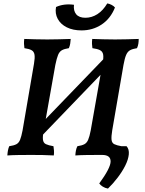

<svg xmlns="http://www.w3.org/2000/svg" viewBox="-20 -907 849 1124"><path d="M171 -56 147 -106 632 -609 660 -564ZM421 3Q422 -13 424.5 -26Q427 -39 433 -51Q459 -55 473.5 -62.5Q488 -70 496 -88.5Q504 -107 511 -143L580 -534Q587 -569 584 -587Q581 -605 566 -613Q551 -621 521 -625Q519 -637 518.5 -650.5Q518 -664 520 -679Q550 -678 584 -677Q618 -676 654 -676Q688 -676 723 -677Q758 -678 792 -679Q792 -665 790 -651.5Q788 -638 782 -625Q756 -621 741.5 -613Q727 -605 718.5 -585.5Q710 -566 703 -527L637 -144Q631 -108 633 -89Q635 -70 649 -63Q663 -56 691 -51Q693 -39 694 -25Q695 -11 693 3Q659 1 626.5 0.5Q594 0 558 0Q522 0 486 0.5Q450 1 421 3ZM23 3Q24 -13 26.5 -26Q29 -39 34 -51Q61 -55 75.5 -62.5Q90 -70 97.5 -88.5Q105 -107 112 -143L179 -534Q185 -569 182 -587Q179 -605 165 -613Q151 -621 123 -625Q121 -637 120.5 -650.5Q120 -664 122 -679Q152 -678 186 -677Q220 -676 257 -676Q291 -676 325.5 -677Q360 -678 394 -679Q393 -665 391 -651.5Q389 -638 383 -625Q357 -621 342.5 -613Q328 -605 320 -585.5Q312 -566 304 -527L236 -144Q229 -108 231.5 -89Q234 -70 249 -63Q264 -56 293 -51Q295 -39 296 -25Q297 -11 295 3Q261 1 228.5 0.5Q196 0 161 0Q124 0 88 0.5Q52 1 23 3ZM457 -729Q407 -729 371 -747Q335 -765 318 -796.5Q301 -828 308 -866Q354 -887 413 -879Q409 -844 426 -823.5Q443 -803 480 -803Q517 -803 550 -824Q583 -845 608 -887Q621 -885 634 -878Q647 -871 653 -863Q627 -798 575 -763.5Q523 -729 457 -729ZM612 197Q595 194 581.5 185.5Q568 177 561 167Q627 77 627.5 38.5Q628 0 578 0V-51H721Q737 -33 734 -3Q731 27 713.5 62Q696 97 669 132.5Q642 168 612 197Z"/></svg>

Font: Vollkorn SemiBold
Style: Italic
Weight: 600
Italic angle: -11°
Designer: Friedrich Althausen
Foundry: Friedrich Althausen
Version: Version 5.000